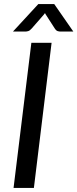

<svg xmlns="http://www.w3.org/2000/svg" viewBox="-20 -929 382 949"><path d="M44 0ZM147.5 0H47L135 -717.5H235ZM342.5 -773H279Q273 -773 265.2 -775.2Q257.5 -777.5 250.5 -788.5L207 -856Q204 -860 202.5 -864.5L196 -856L137 -788.5Q127.5 -777.5 119.2 -775.2Q111 -773 105.5 -773H44L169.5 -909H248Z"/></svg>

Font: Lato Medium
Style: Italic
Weight: 500
Italic angle: -7°
Designer: Lukasz Dziedzic
Foundry: tyPoland Lukasz Dziedzic
Version: Version 2.006; 2014-01-15